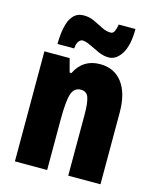

<svg xmlns="http://www.w3.org/2000/svg" viewBox="-115 -852 760 932"><g transform="rotate(15 264.5 -386.0)"><path d="M328 -563Q400 -563 440 -510Q480 -457 480 -360V0H318V-308Q318 -363 309 -391Q300 -419 270 -419Q236 -419 224 -383Q212 -347 212 -253V0H50V-553H177L195 -485H204Q242 -563 328 -563ZM102 -604Q102 -627 105 -655.5Q108 -684 116.5 -710.5Q125 -737 143 -754Q161 -771 191 -771Q219 -771 243.5 -759.5Q268 -748 291 -736Q314 -724 336 -724Q349 -724 355 -736.5Q361 -749 365 -772H449Q449 -690 422.5 -647.5Q396 -605 358 -605Q332 -605 305.5 -617Q279 -629 255.5 -640.5Q232 -652 215 -652Q207 -652 197.5 -641.5Q188 -631 186 -604Z"/></g></svg>

Font: Noto Sans Khmer UI ExtraCondensed Black
Style: Regular
Weight: 900
Width: 2
Designer: Danh Hong and the Monotype Design Team
Foundry: Monotype Imaging Inc.
Version: Version 2.002; ttfautohint (v1.8.4.7-5d5b)